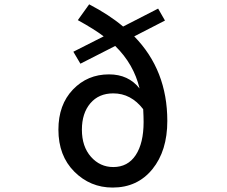

<svg xmlns="http://www.w3.org/2000/svg" viewBox="-20 -845 1040 878"><path d="M498 -81.1Q564.5 -81.1 600.6 -135.7Q636.7 -190.4 636.7 -287.1Q636.7 -310.5 634.8 -345.7Q579.1 -418 498 -418Q431.6 -418 393.1 -372.6Q354.5 -327.1 354.5 -252Q354.5 -174.8 396 -127.9Q437.5 -81.1 498 -81.1ZM734.4 -751 593.8 -678.7Q745.1 -524.4 745.1 -292Q745.1 -155.3 676.8 -71.3Q608.4 12.7 495.1 12.7Q392.6 12.7 319.8 -60.1Q247.1 -132.8 247.1 -252Q247.1 -366.2 313.5 -435.5Q379.9 -504.9 478.5 -504.9Q567.4 -504.9 618.2 -440.4Q591.8 -551.8 506.8 -634.8L347.7 -553.7L315.4 -608.4L454.1 -678.7Q412.1 -710.9 335.9 -752.9L387.7 -825.2Q479.5 -777.3 543 -723.6L703.1 -805.7Z"/></svg>

Font: Gen Shin Gothic Monospace Medium
Style: Regular
Weight: 500
Designer: [Source Han Sans]
Ryoko NISHIZUKA  (kana & ideographs); Paul D. Hunt (Latin, Greek & Cyrillic); Wenlong ZHANG  (bopomofo
Version: Version 1.002.20150607